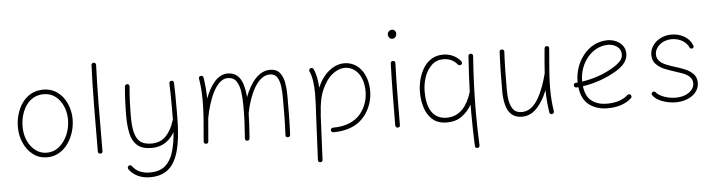

<svg xmlns="http://www.w3.org/2000/svg" viewBox="-53 -981 5438 1463"><g transform="rotate(-5 2665.5 -249.5)"><path d="M289.1 -506.3C145 -506.3 72.3 -368.7 72.3 -237.3C72.3 -194.8 80.6 -154.8 97.2 -117.2C113.3 -79.6 136.7 -48.8 167.5 -25.4C197.8 -1.5 233.9 10.3 275.9 10.3C412.6 10.3 493.2 -132.3 493.2 -262.7C493.2 -379.4 423.3 -506.3 289.1 -506.3ZM289.1 -471.2C324.2 -471.2 354.5 -461.4 379.9 -441.4C430.2 -401.9 458 -334.5 458 -262.7C458 -222.2 450.2 -184.1 435.1 -147.9C419.4 -111.3 397.9 -82 370.6 -59.1C343.3 -36.1 311.5 -24.9 275.9 -24.9C243.2 -24.9 213.9 -34.7 189 -54.2C138.2 -92.8 108.4 -160.6 108.4 -237.3C108.4 -278.3 115.2 -316.4 129.4 -352.1C157.2 -422.9 211.4 -471.2 289.1 -471.2Z M690.9 -676.8C680.7 -677.2 672.4 -669.9 672.4 -660.2C664.6 -493.7 663.1 -190.4 663.1 0C663.1 9.8 670.9 17.6 680.7 17.6C692.9 17.6 698.7 11.7 698.7 0C698.7 -189.9 699.7 -493.7 707.5 -658.2C708 -668.5 700.7 -676.8 690.9 -676.8Z M931.6 -491.7C921.9 -493.2 913.6 -485.8 912.1 -476.1C905.3 -416 901.9 -310.1 901.9 -248.5C901.9 -199.2 906.2 -155.3 914.6 -116.7C922.9 -77.6 939.5 -46.9 964.4 -24.9C989.3 -2.4 1026.4 8.8 1076.2 8.8C1157.7 8.8 1213.9 -34.2 1250.5 -96.7C1246.6 -42 1238.3 7.3 1225.6 51.3C1212.9 95.2 1192.4 129.9 1164.1 155.8C1135.3 181.2 1095.7 193.8 1044.9 193.8C981.9 193.8 938.5 170.9 912.6 133.3C907.2 125.5 895.5 123.5 887.2 128.9C879.4 134.3 877.4 145.5 882.8 153.8C915.5 201.2 971.2 230 1044.9 230C1138.2 230 1196.3 190.9 1231.4 126.5C1284.2 30.3 1289.6 -117.2 1289.6 -260.7C1289.6 -346.2 1289.1 -423.8 1287.1 -471.2C1287.1 -481 1278.8 -488.8 1268.6 -488.3C1258.8 -488.3 1251 -480 1251.5 -469.7C1252.4 -446.3 1253.4 -416 1253.9 -379.4C1254.4 -342.3 1254.4 -304.7 1254.4 -266.6C1254.4 -240.7 1254.4 -215.3 1253.9 -189.9C1252.4 -188.5 1251 -186 1250 -183.6C1236.8 -137.2 1215.8 -99.6 1188 -69.8C1160.2 -40 1122.6 -24.9 1076.2 -24.9C1036.1 -24.9 1006.3 -34.2 986.3 -52.2C946.8 -88.9 937 -157.2 937 -248.5C937 -307.1 940.4 -412.1 947.3 -472.2C948.7 -481.4 940.9 -491.2 931.6 -491.7Z M1473.1 -5.9C1472.7 5.9 1480.5 12.7 1488.8 13.2C1498 13.7 1507.8 9.3 1508.3 -2C1514.6 -71.8 1519.5 -130.4 1523.4 -181.2C1550.8 -324.7 1609.9 -471.2 1696.8 -471.2C1727.1 -471.2 1749.5 -460.4 1763.7 -439C1777.8 -417 1787.6 -389.2 1792 -355C1796.4 -320.3 1798.3 -284.2 1798.3 -245.6C1798.3 -158.2 1796.9 -121.6 1788.1 -1C1787.6 10.7 1795.9 17.1 1804.2 17.1C1813.5 17.6 1822.8 12.7 1823.2 1C1830.1 -91.8 1832.5 -134.8 1833.5 -191.9C1860.8 -329.1 1924.3 -470.7 2019 -470.7C2044.4 -470.7 2063 -461.4 2075.2 -443.4C2099.1 -406.2 2103.5 -345.2 2103.5 -282.2C2103.5 -189 2103.5 -103.5 2098.1 -0.5C2097.7 11.7 2103 17.6 2115.2 17.6C2127 17.6 2133.3 11.7 2133.8 0.5C2139.2 -108.4 2139.2 -201.7 2139.2 -301.8C2139.2 -335 2136.2 -367.2 2130.9 -398.4C2125 -429.7 2113.8 -455.6 2097.7 -475.6C2081.1 -495.6 2056.6 -505.9 2023.9 -505.9C1935.1 -505.9 1871.1 -418.5 1832 -313.5C1829.6 -348.1 1823.7 -379.9 1815.4 -409.2C1797.9 -467.8 1763.2 -506.3 1699.2 -506.3C1622.1 -506.3 1565.4 -427.7 1528.3 -329.1C1527.8 -388.2 1522.9 -439 1514.6 -491.7C1512.7 -503.4 1502.4 -507.3 1493.2 -505.4C1484.9 -503.9 1477.5 -497.1 1479.5 -485.8C1488.8 -431.2 1492.7 -379.9 1492.7 -315.9C1492.7 -277.3 1491.2 -233.9 1487.8 -184.6C1484.4 -135.3 1479.5 -75.7 1473.1 -5.9Z M2446.3 -7.3C2446.3 2.4 2454.6 10.3 2464.4 10.3C2579.1 10.3 2655.8 -29.3 2703.1 -87.4C2750.5 -145.5 2770.5 -216.3 2770.5 -277.3C2770.5 -421.4 2689.9 -506.3 2592.3 -506.3C2551.3 -506.3 2512.2 -491.7 2475.6 -462.4C2439 -433.1 2408.7 -391.6 2385.7 -337.4C2383.3 -392.6 2374.5 -443.8 2355.5 -482.4C2351.6 -491.7 2340.8 -494.6 2331.5 -490.2C2322.3 -486.3 2318.8 -475.6 2323.2 -466.3C2342.3 -427.7 2350.6 -363.3 2350.6 -294.4C2350.6 -244.1 2347.7 -187.5 2343.8 -124.5L2328.1 210.4C2327.6 220.7 2335 229 2344.7 229C2355 229.5 2363.3 222.2 2363.3 212.4L2378.9 -122.6C2379.4 -126 2379.4 -129.9 2379.9 -135.3C2380.4 -137.2 2380.9 -139.2 2380.9 -141.1C2383.8 -213.9 2396.5 -274.9 2418.5 -324.2C2440.4 -373 2466.8 -409.7 2498.5 -434.6C2530.3 -459 2561.5 -471.2 2592.3 -471.2C2665 -471.2 2735.4 -409.2 2735.4 -277.3C2735.4 -222.7 2718.3 -161.1 2677.2 -110.4C2635.7 -59.6 2567.4 -24.9 2464.4 -24.9C2454.6 -24.9 2446.3 -17.6 2446.3 -7.3Z M2941.4 -694.8C2941.4 -688.5 2943.8 -681.6 2949.2 -673.3C2954.1 -665 2962.4 -660.6 2974.6 -660.6C2994.6 -660.6 3006.8 -678.7 3006.8 -698.2C3006.8 -710 2998 -729 2977.1 -729C2955.6 -729 2941.4 -712.4 2941.4 -694.8ZM2963.9 -491.7H2962.4C2953.1 -491.7 2945.3 -484.9 2945.3 -475.1C2940.4 -360.8 2938 -100.6 2938 0C2938 9.8 2945.8 17.6 2955.6 17.6C2967.8 17.6 2973.6 11.7 2973.6 0C2973.6 -101.1 2975.6 -361.3 2980.5 -473.1V-474.6C2980.5 -483.9 2973.6 -491.7 2963.9 -491.7Z M3479.5 -418C3486.8 -424.3 3488.8 -436 3482.4 -443.4C3453.1 -480.5 3406.2 -506.3 3347.2 -506.3C3277.3 -506.3 3227.5 -470.7 3195.3 -418C3163.1 -364.7 3147.5 -298.3 3147.5 -236.3C3147.5 -193.8 3153.3 -153.8 3165.5 -116.2C3177.2 -78.6 3196.8 -47.9 3224.1 -24.4C3251.5 -0.5 3288.1 11.2 3334.5 11.2C3379.9 11.2 3418.5 -0.5 3449.2 -23.9C3480 -46.9 3504.9 -75.7 3523.9 -109.4C3523.4 -86.9 3523.4 -64.5 3523.4 -42.5C3523.4 40 3525.4 125 3528.8 208.5C3528.8 218.3 3537.1 225.6 3547.4 225.1C3557.1 225.1 3564.9 216.8 3564.5 206.5C3561 123 3558.6 40 3558.6 -42.5C3558.6 -187.5 3564.9 -331.1 3575.2 -476.1C3576.7 -485.8 3568.8 -494.1 3559.1 -494.6C3548.8 -496.1 3540.5 -488.3 3540 -478.5C3533.7 -387.2 3528.3 -295.9 3525.9 -205.6C3525.4 -204.6 3524.9 -203.6 3524.4 -202.1C3494.1 -103.5 3437 -24.9 3334.5 -24.9C3226.1 -24.9 3183.6 -114.3 3183.6 -236.3C3183.6 -275.9 3189.9 -313.5 3202.1 -349.1C3214.4 -384.8 3232.9 -414.1 3257.3 -437C3281.7 -460 3311.5 -471.2 3347.2 -471.2C3395.5 -471.2 3430.7 -450.2 3454.1 -420.9C3460.4 -413.6 3472.2 -412.1 3479.5 -418Z M4157.7 -482.9C4159.2 -494.6 4151.4 -501.5 4142.1 -502C4133.8 -503.4 4124 -497.6 4122.6 -486.3C4115.2 -411.6 4110.4 -349.1 4106.9 -294.9C4106.4 -294.4 4106.4 -293.5 4106 -292.5C4090.3 -231.9 4067.9 -165 4036.6 -110.4C4005.4 -55.2 3963.4 -18.1 3908.2 -18.1C3880.4 -18.1 3858.9 -26.4 3844.7 -43.5C3815.9 -77.1 3808.6 -135.3 3808.6 -197.3C3808.6 -301.8 3809.6 -382.8 3814.9 -488.3C3814.9 -500 3809.1 -505.9 3797.4 -505.9C3785.2 -505.9 3779.3 -500 3779.3 -488.8C3773.9 -380.9 3772.9 -286.6 3772.9 -186.5C3772.9 -151.4 3776.9 -118.2 3784.2 -87.4C3799.3 -24.9 3835.9 17.6 3906.7 17.6C3938.5 17.6 3966.3 8.8 3991.2 -8.8C4040 -43.9 4075.7 -104 4102.5 -168.9C4102.5 -105 4107.9 -51.8 4116.2 3.4C4117.7 15.1 4128.9 19 4138.2 17.1C4146.5 15.1 4153.3 7.8 4151.4 -2.4C4143.1 -57.1 4138.2 -108.4 4138.2 -172.4C4138.2 -210.9 4139.6 -254.9 4143.1 -304.2C4146.5 -353.5 4151.4 -413.1 4157.7 -482.9Z M4745.1 -50.8C4752.4 -57.1 4752.4 -68.8 4746.1 -76.2C4739.7 -83.5 4728 -83.5 4720.7 -77.1C4679.2 -39.6 4622.1 -24.9 4561.5 -24.9C4514.6 -24.9 4475.6 -36.1 4444.8 -59.1C4414.1 -81.5 4395 -119.6 4388.7 -173.8C4481 -187 4567.4 -217.8 4647.9 -265.1C4660.2 -272.5 4673.3 -281.7 4687.5 -293.5C4716.3 -316.9 4739.7 -349.6 4739.7 -393.1C4739.7 -465.8 4671.4 -506.3 4606.9 -506.3C4530.8 -506.3 4466.8 -471.2 4421.9 -415.5C4376.5 -359.9 4351.1 -287.6 4351.1 -214.8V-205.1C4346.7 -204.6 4341.8 -204.6 4336.9 -204.1C4325.2 -202.6 4319.8 -196.3 4320.3 -185.1C4321.8 -173.3 4328.1 -168 4339.4 -168.5C4344.2 -168.9 4349.1 -168.9 4353.5 -169.4C4361.3 -105.5 4384.3 -59.6 4422.9 -31.7C4461.4 -3.9 4507.3 10.3 4561.5 10.3C4627.4 10.3 4693.8 -3.9 4745.1 -50.8ZM4606.4 -471.2C4632.3 -471.2 4655.3 -463.9 4675.3 -449.7C4695.3 -435.1 4705.1 -415.5 4705.1 -391.1C4705.1 -369.1 4697.3 -350.6 4681.2 -335C4665 -318.8 4647.5 -305.7 4628.4 -294.4C4554.7 -250.5 4474.1 -222.2 4386.2 -209.5V-216.3C4386.2 -347.7 4481 -471.2 4606.4 -471.2Z M5249 -390.1C5256.3 -395.5 5258.3 -405.8 5252 -413.6C5240.2 -442.4 5220.2 -465.3 5191.4 -481.9C5162.6 -498.5 5129.9 -506.8 5092.8 -506.8C5063 -506.8 5036.1 -500.5 5011.2 -487.8C4961.4 -462.4 4928.7 -418 4928.7 -365.7C4928.7 -335.9 4937.5 -312.5 4955.1 -294.4C4972.7 -276.4 4994.1 -261.7 5019.5 -251.5C5044.9 -241.2 5069.3 -232.4 5093.3 -225.1C5113.8 -218.8 5134.3 -211.9 5155.3 -204.1C5196.8 -188 5228 -164.1 5228 -123C5228 -95.7 5214.8 -72.8 5188.5 -53.7C5161.6 -34.7 5127.4 -24.9 5085.9 -24.9C5028.8 -24.9 4960 -47.4 4935.5 -80.6C4930.2 -85.9 4920.9 -88.4 4913.1 -83C4903.8 -76.2 4902.3 -68.4 4908.7 -59.1C4923.3 -37.6 4947.3 -20.5 4981 -8.3C5014.2 3.9 5048.3 10.3 5083.5 10.3C5184.1 10.3 5263.2 -45.4 5263.2 -123.5C5263.2 -151.9 5254.4 -174.8 5237.3 -192.4C5220.2 -209.5 5199.2 -223.1 5174.3 -233.4C5149.4 -243.7 5125 -252 5102.1 -258.8C5081.1 -265.1 5059.6 -272.9 5038.6 -281.2C4995.6 -297.9 4963.9 -323.2 4963.9 -365.7C4963.9 -422.4 5020.5 -471.7 5091.8 -471.7C5123.5 -471.7 5151.9 -464.4 5175.8 -449.7C5199.7 -435.1 5216.3 -416 5225.6 -393.1C5231.9 -385.3 5242.7 -384.8 5249 -390.1Z"/></g></svg>

Font: Mikhak ExtraLight
Style: Regular
Weight: 200
Designer: Amin Abedi
Version: Version 3.2